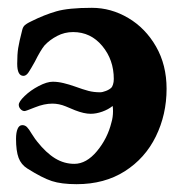

<svg xmlns="http://www.w3.org/2000/svg" viewBox="-20 -456 467 491"><path d="M50 -25Q34 -35 27.5 -52.5Q21 -70 21 -101Q21 -117 25 -126.5Q29 -136 37 -136Q44 -136 49 -131Q54 -126 61 -114Q72 -97 75 -94Q98 -65 121 -51Q144 -37 170 -37Q201 -37 228 -69.5Q255 -102 265 -143Q269 -156 269 -172Q269 -181 268 -185Q257 -176 241.5 -170.5Q226 -165 212 -165Q195 -165 172 -174Q165 -177 148 -184Q131 -191 114 -191Q93 -191 69.5 -181.5Q46 -172 43 -172Q37 -172 32.5 -177Q28 -182 28 -188Q28 -196 43 -210.5Q58 -225 79 -236Q100 -247 115 -247Q128 -247 142.5 -243.5Q157 -240 171 -235Q193 -227 206.5 -223.5Q220 -220 236 -220Q242 -220 251 -223.5Q260 -227 265 -232Q267 -234 269 -240Q271 -246 271 -254Q271 -303 241.5 -338.5Q212 -374 167 -374Q145 -374 126 -364Q107 -354 94 -340Q84 -328 69 -298Q59 -280 53 -271Q47 -262 40 -262Q24 -262 24 -293Q24 -317 26.5 -333Q29 -349 37 -380Q39 -388 44 -392Q49 -396 54 -398.5Q59 -401 61 -402Q93 -418 124 -427Q155 -436 215 -436Q264 -436 308 -410Q352 -384 379 -337Q406 -290 406 -229Q406 -163 378.5 -107Q351 -51 299 -18Q247 15 176 15Q137 15 112.5 7Q88 -1 50 -25Z"/></svg>

Font: EB Garamond ExtraBold
Style: Regular
Weight: 800
Designer: Georg Duffner and Octavio Pardo
Foundry: Georg Duffner
Version: Version 1.000